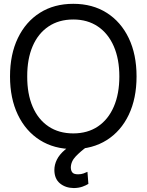

<svg xmlns="http://www.w3.org/2000/svg" viewBox="-20 -750 749 981"><path d="M677.7 -359.4Q677.7 -247.1 637.9 -163.6Q598.1 -80.1 525.4 -34.2Q452.6 11.7 354.5 11.7Q256.3 11.7 183.8 -34.2Q111.3 -80.1 71.3 -163.6Q31.2 -247.1 31.2 -359.4Q31.2 -472.2 71.3 -555.4Q111.3 -638.7 183.8 -684.6Q256.3 -730.5 354.5 -730.5Q452.6 -730.5 525.1 -684.6Q597.7 -638.7 637.7 -555.4Q677.7 -472.2 677.7 -359.4ZM589.8 -359.4Q589.8 -448.2 561.3 -513.7Q532.7 -579.1 480 -614.7Q427.2 -650.4 354.5 -650.4Q280.8 -650.4 227.8 -614.7Q174.8 -579.1 146.7 -513.7Q118.7 -448.2 119.1 -359.4Q118.7 -270.5 146.7 -205.1Q174.8 -139.6 227.8 -104Q280.8 -68.4 354.5 -68.4Q427.7 -68.4 480.5 -104Q533.2 -139.6 561.5 -205.1Q589.8 -270.5 589.8 -359.4ZM357.4 210.9Q314.5 210.4 286.1 186.8Q257.8 163.1 257.8 118.2Q257.8 91.8 270.5 65.9Q283.2 40 311.3 15.9Q339.4 -8.3 385.7 -29.3L423.8 0Q392.1 22.9 367.2 48.8Q342.3 74.7 341.8 106.4Q342.3 122.6 350.1 131.6Q357.9 140.6 378.9 140.6Q394.5 140.6 406.7 136.2Q418.9 131.8 426.8 127.9L431.6 189.5Q420.4 196.8 401.6 203.6Q382.8 210.4 357.4 210.9Z"/></svg>

Font: Inter Display V
Style: Regular
Weight: 400
Designer: Rasmus Andersson
Foundry: rsms
Version: Version 3.015;git-src